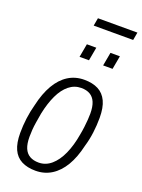

<svg xmlns="http://www.w3.org/2000/svg" viewBox="-164 -948 765 1033"><g transform="rotate(20 218.5 -431.0)"><path d="M175 12Q128 12 95 -5Q62 -22 45.5 -58Q29 -94 29 -151Q29 -193 34.5 -235.5Q40 -278 51 -318Q67 -389 95.5 -438Q124 -487 164.5 -512.5Q205 -538 256 -538Q304 -538 336.5 -521Q369 -504 386 -468Q403 -432 403 -373Q403 -331 397.5 -288Q392 -245 380 -205Q364 -135 335.5 -87Q307 -39 266.5 -13.5Q226 12 175 12ZM176 -35Q216 -35 248 -62.5Q280 -90 302 -139Q324 -188 335 -253Q340 -279 342.5 -301Q345 -323 346.5 -341.5Q348 -360 348 -377Q348 -417 337.5 -442Q327 -467 306.5 -479Q286 -491 256 -491Q217 -491 186 -466Q155 -441 133.5 -395.5Q112 -350 99 -288Q94 -259 90 -234.5Q86 -210 84.5 -189Q83 -168 83 -149Q83 -109 93.5 -84Q104 -59 125 -47Q146 -35 176 -35ZM189 -645 203 -722H257L243 -645ZM324 -645 338 -722H392L378 -645ZM203 -829 211 -874H437L429 -829Z"/></g></svg>

Font: Archivo Condensed ExtraLight
Style: Italic
Weight: 250
Width: 3
Italic angle: -10°
Designer: Hector Gatti
Foundry: Omnibus-Type
Version: Version 2.001